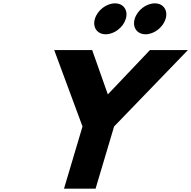

<svg xmlns="http://www.w3.org/2000/svg" viewBox="-20 -1123 1139 1143"><path d="M664.4 -1103C613.4 -1103 560.2 -1062 545 -1011C529.9 -960 558.6 -919 609.6 -919C660.6 -919 713.9 -960 729 -1011C744.2 -1062 715.4 -1103 664.4 -1103ZM901.4 -1103C850.4 -1103 797.2 -1062 782 -1011C766.9 -960 795.6 -919 846.6 -919C897.6 -919 950.9 -960 966 -1011C981.2 -1062 952.4 -1103 901.4 -1103ZM302.7 -825 471.2 -370 361 0H549L659.2 -370L1098.7 -825H872.7L622 -561L528.7 -825Z"/></svg>

Font: Hussar
Style: BdOblThree
Weight: 700
Foundry: Cannot Into Space Fonts
Version: Version 2.00